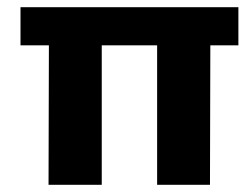

<svg xmlns="http://www.w3.org/2000/svg" viewBox="-20 -514 687 534"><path d="M565 -388 564 0H417V-388H263V0H115L116 -388H37V-494H643V-388Z"/></svg>

Font: Taylor Sans Bold LRS
Style: Bold
Weight: 700
Italic angle: -8°
Designer: Natanael Gama
Version: Version 1.001 September 8, 2015